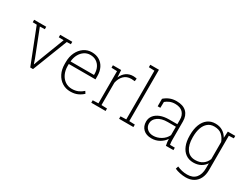

<svg xmlns="http://www.w3.org/2000/svg" viewBox="-77 -1447 3045 2344"><g transform="rotate(30 1445.0 -274.5)"><path d="M272.5 0 79.6 -492.2 22.5 -493.7V-528.3H192.9V-493.7L124 -491.7L268.6 -122.1L290.5 -57.1H293.5L316.9 -122.1L459 -491.7L389.6 -493.7V-528.3H560.1V-493.7L502.9 -492.2L311.5 0Z M840.8 10.3Q774.9 10.3 724.1 -22.5Q673.3 -55.2 644.3 -113Q615.2 -170.9 615.2 -246.6V-275.4Q615.2 -351.1 643.8 -410.4Q672.4 -469.7 721.7 -503.9Q771 -538.1 832.5 -538.1Q894.5 -538.1 940.2 -510.7Q985.8 -483.4 1010.3 -434.1Q1034.7 -384.8 1034.7 -317.4V-272.5H658.7L658.2 -243.2Q658.7 -181.2 681.6 -132.3Q704.6 -83.5 745.6 -55.4Q786.6 -27.3 840.8 -27.3Q890.6 -27.3 929 -43.9Q967.3 -60.5 997.1 -88.9L1016.6 -58.6Q984.9 -28.3 942.1 -9Q899.4 10.3 840.8 10.3ZM663.6 -310.1H992.2V-325.7Q992.2 -375.5 972.9 -415Q953.6 -454.6 917.7 -477.5Q881.8 -500.5 832.5 -500.5Q786.6 -500.5 749.8 -475.8Q712.9 -451.2 689.7 -408.7Q666.5 -366.2 662.1 -313Z M1132.8 0V-34.7L1212.4 -37.6V-490.7L1132.8 -493.7V-528.3H1249L1254.4 -442.4L1254.9 -426.3Q1276.9 -479 1317.9 -508.5Q1358.9 -538.1 1417.5 -538.1Q1429.7 -538.1 1444.3 -535.9Q1459 -533.7 1465.8 -531.7L1460.9 -493.2L1411.6 -496.6Q1348.1 -497.1 1308.3 -457.5Q1268.6 -418 1254.9 -352.5V-37.6L1334.5 -34.7V0Z M1524.9 0V-34.7L1604.5 -37.6V-724.1L1524.9 -727.1V-761.7H1647V-37.6L1726.6 -34.7V0Z M1983.4 10.3Q1910.6 10.3 1868.7 -29.5Q1826.7 -69.3 1826.7 -136.2Q1826.7 -184.1 1855 -220.7Q1883.3 -257.3 1935.5 -277.8Q1987.8 -298.3 2058.6 -298.3H2173.8V-362.3Q2173.8 -423.8 2137.7 -462.2Q2101.6 -500.5 2026.9 -500.5Q1986.3 -500.5 1953.1 -486.3Q1919.9 -472.2 1896 -451.2L1894 -367.7H1856.4V-473.1Q1889.6 -502.9 1931.6 -520.5Q1973.6 -538.1 2027.3 -538.1Q2120.1 -538.1 2168.2 -491Q2216.3 -443.8 2216.3 -361.3V-106.4Q2216.3 -88.4 2217.5 -70.8Q2218.8 -53.2 2222.2 -35.6L2290.5 -34.7V0H2184.6Q2178.7 -31.7 2176.3 -49.8Q2173.8 -67.9 2173.8 -91.3Q2144.5 -46.4 2095 -18.1Q2045.4 10.3 1983.4 10.3ZM1986.3 -28.3Q2043.9 -28.3 2096.2 -59.6Q2148.4 -90.8 2173.8 -144V-262.7H2058.6Q1971.7 -262.7 1920.4 -226.1Q1869.1 -189.5 1869.1 -134.3Q1869.1 -88.4 1901.6 -58.3Q1934.1 -28.3 1986.3 -28.3Z M2584.5 213.4Q2545.9 213.4 2503.4 204.8Q2460.9 196.3 2429.2 181.2L2440.9 143.6Q2474.6 158.7 2508.5 166.7Q2542.5 174.8 2583.5 174.8Q2663.1 174.8 2704.3 126.5Q2745.6 78.1 2745.6 -6.8V-77.6Q2719.7 -36.6 2676.3 -13.2Q2632.8 10.3 2574.2 10.3Q2511.7 10.3 2466.6 -22Q2421.4 -54.2 2397.5 -113.3Q2373.5 -172.4 2373.5 -252V-262.2Q2373.5 -346.7 2397.5 -408.4Q2421.4 -470.2 2466.6 -504.2Q2511.7 -538.1 2575.2 -538.1Q2634.8 -538.1 2678.2 -511.5Q2721.7 -484.9 2747.6 -438L2752.9 -528.3H2788.6V-6.8Q2788.6 60.5 2764.2 110.1Q2739.7 159.7 2694.1 186.5Q2648.4 213.4 2584.5 213.4ZM2579.1 -27.8Q2643.6 -27.8 2685.1 -57.4Q2726.6 -86.9 2745.6 -136.7V-377.4Q2727.1 -429.7 2688.2 -464.8Q2649.4 -500 2580.1 -500Q2526.9 -500 2490.2 -469.7Q2453.6 -439.5 2435.1 -386Q2416.5 -332.5 2416.5 -262.2V-252Q2416.5 -149.4 2457.8 -88.6Q2499 -27.8 2579.1 -27.8ZM2777.8 -489.7 2766.6 -528.3H2857.4V-493.7Z"/></g></svg>

Font: Roboto Slab ExtraLight
Style: Regular
Weight: 250
Designer: Google
Version: Version 2.000; ttfautohint (v1.8.1.43-b0c9)